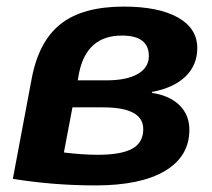

<svg xmlns="http://www.w3.org/2000/svg" viewBox="-20 -553 644 583"><path d="M579 -407Q579 -355 543 -320.5Q507 -286 442 -274L441 -271Q495 -263 525 -233.5Q555 -204 555 -159Q555 -78 481 -34Q407 10 270 10Q142 10 19 -10L76 -313Q97 -427 164 -480Q231 -533 356 -533Q461 -533 520 -500Q579 -467 579 -407ZM200 -227 174 -90Q231 -83 277 -83Q348 -83 381.5 -101.5Q415 -120 415 -161Q415 -227 293 -227ZM216 -309H302Q365 -309 398.5 -328.5Q432 -348 432 -383Q432 -445 350 -445Q243 -445 220 -331Z"/></svg>

Font: Libra Sans
Style: Bold Italic
Weight: 700
Italic angle: -12°
Foundry: Context Ltd
Version: Version 1.002